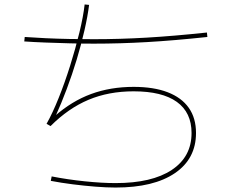

<svg xmlns="http://www.w3.org/2000/svg" viewBox="-20 -816 1040 862"><path d="M499 26Q458 26 408 22Q358 18 306.5 11.5Q255 5 208 -4L212 -24Q283 -10 360.5 -2Q438 6 499 6Q662 6 751 -53Q840 -112 840 -219Q840 -311 774 -358.5Q708 -406 580 -406Q468 -406 377.5 -368Q287 -330 207 -250L189 -260Q216 -308 243.5 -376.5Q271 -445 295 -521.5Q319 -598 336.5 -670Q354 -742 360 -796L380 -794Q374 -745 359.5 -681Q345 -617 324.5 -549Q304 -481 279.5 -416Q255 -351 231 -298L225 -294Q302 -362 389 -394Q476 -426 580 -426Q670 -426 732.5 -402Q795 -378 827.5 -332Q860 -286 860 -219Q860 -103 765 -38.5Q670 26 499 26ZM401 -620Q350 -620 293.5 -621.5Q237 -623 184 -625Q131 -627 89 -630L91 -650Q132 -647 184.5 -644.5Q237 -642 293 -641Q349 -640 401 -640Q517 -640 637.5 -647Q758 -654 909 -670L911 -650Q761 -634 639.5 -627Q518 -620 401 -620Z"/></svg>

Font: M PLUS 2 Thin Thin
Style: Regular
Weight: 250
Version: Version 1.001